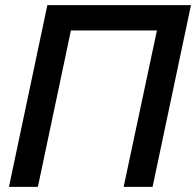

<svg xmlns="http://www.w3.org/2000/svg" viewBox="-20 -730 766 750"><path d="M15 0H128L257 -611H593L463 0H576L726 -710H165Z"/></svg>

Font: FIGSv2-sans-serif SmBold Italic
Style: Regular
Weight: 600
Italic angle: -12°
Designer: Matt McInerney, Pablo Impallari, Rodrigo Fuenzalida
Foundry: Matt McInerney, Pablo Impallari, Rodrigo Fuenzalida
Version: Version 4.020;hotconv 1.0.109;makeotfexe 2.5.65596